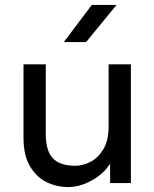

<svg xmlns="http://www.w3.org/2000/svg" viewBox="-20 -740 624 776"><path d="M509 -480V0H425V-79Q400 -38 351.5 -11Q303 16 256 16Q210 16 169 -3.5Q128 -23 101.5 -67.5Q75 -112 75 -182V-480H165V-198Q165 -131 193.5 -100.5Q222 -70 285 -70Q314 -70 345 -85.5Q376 -101 397.5 -136.5Q419 -172 419 -229V-480ZM238 -570 351 -720H451L328 -570Z"/></svg>

Font: Violet Sans
Style: Regular
Weight: 400
Designer: Calvin Waterman
Foundry: Violet Office
Version: Version 1.013